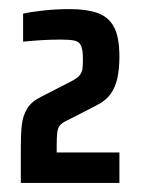

<svg xmlns="http://www.w3.org/2000/svg" viewBox="-20 -824 311 424"><path d="M26 -420V-503.5Q26 -529 28.3 -549.1Q30.7 -569.2 40.3 -584.6Q49.9 -600.1 70.5 -610.1L135.8 -643.6Q149.9 -650.6 155.5 -657.3Q161.1 -664 162.1 -672.2Q163.1 -680.4 163.1 -693.4Q163.1 -713.5 159.1 -722.8Q155.1 -732 144.7 -734.3Q134.2 -736.6 114.1 -736.6Q92.5 -736.6 71.7 -735.3Q51 -734 31 -732V-793.9Q52.1 -798.4 79.3 -801.2Q106.4 -803.9 134.1 -803.9Q170 -803.9 194.4 -795.7Q218.9 -787.4 231.3 -765.1Q243.7 -742.7 243.7 -698.8Q243.7 -673.2 239.5 -652.8Q235.2 -632.3 224.9 -617.4Q214.5 -602.4 195 -592.2L125.6 -556.7Q116.5 -552.1 112.1 -546.9Q107.8 -541.7 106.5 -531.8Q105.2 -521.9 105.2 -503.4V-487.3H243.7V-420Z"/></svg>

Font: Saira Thin Condensed
Style: Regular
Weight: 100
Width: 3
Version: Version 1.101